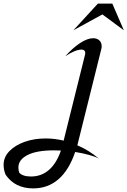

<svg xmlns="http://www.w3.org/2000/svg" viewBox="-329 -688 707 1065"><path d="M104 102 100 118Q162 144 220 192Q203 182 167.5 172Q132 162 88 155Q54 255 -4.5 306Q-63 357 -145 357Q-246 357 -298 281Q-309 254 -309 226Q-309 184 -277.5 151Q-246 118 -193 99Q-140 80 -76 80Q-26 80 24 92L143 -386Q144 -389 144 -394Q144 -403 138.5 -408Q133 -413 124 -413Q89 -413 33 -376Q74 -422 115 -449Q156 -476 188 -476Q209 -476 222 -464Q235 -452 235 -431Q235 -423 232 -412ZM9 147Q-4 146 -30 146Q-126 146 -176.5 172Q-227 198 -227 241Q-227 250 -225.5 258Q-224 266 -222 270Q-203 291 -157 291Q-100 291 -58 255Q-16 219 9 147ZM214 -668H294L358 -520L239 -608L78 -520Z"/></svg>

Font: Srisakdi
Style: Bold
Weight: 700
Designer: Cadson Demak Co.,Ltd.
Foundry: Cadson Demak Co.,Ltd.
Version: Version 1.000